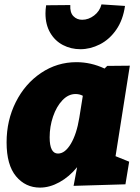

<svg xmlns="http://www.w3.org/2000/svg" viewBox="-20 -839 637 874"><path d="M571 -540 506 -128 568 -103 551 0 315 7 331 -78Q295 -34 250.5 -9.5Q206 15 162 15Q96 15 53 -36.5Q10 -88 10 -191Q10 -291 52 -374.5Q94 -458 167 -507Q240 -556 328 -556Q394 -556 456 -527L468 -539ZM341 -303 357 -403Q342 -411 324 -411Q291 -411 264 -382.5Q237 -354 221.5 -308.5Q206 -263 206 -214Q206 -140 244 -140Q276 -140 302.5 -184.5Q329 -229 341 -303ZM187 -778Q187 -796 190 -815L300 -816Q298 -782 314 -765.5Q330 -749 354 -749Q383 -749 408.5 -768.5Q434 -788 442 -819L549 -812Q540 -748 509 -703.5Q478 -659 434.5 -637Q391 -615 346 -615Q303 -615 266.5 -634Q230 -653 208.5 -690Q187 -727 187 -778Z"/></svg>

Font: Bitter Pro Black
Style: Italic
Weight: 900
Italic angle: -9°
Designer: Sol Matas, and Bitter project Authors
Foundry: Sol Matas
Version: Version 1.010